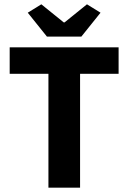

<svg xmlns="http://www.w3.org/2000/svg" viewBox="-20 -872 596 892"><path d="M109 -813 198 -702H358L447 -813L384 -852L280 -768H276L172 -852ZM205 -529V0H352V-529H531V-652H25V-529Z"/></svg>

Font: Cambridge Sans Bold
Style: Regular
Weight: 700
Version: Version 2.020;PS 002.020;hotconv 1.0.88;makeotf.lib2.5.64775